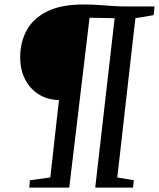

<svg xmlns="http://www.w3.org/2000/svg" viewBox="-20 -856 725 876"><path d="M113.5 0 116.5 -33.5 209.5 -46.5 249 -399.5Q197 -400.5 157.2 -425.2Q117.5 -450 95.2 -492.8Q73 -535.5 72 -590.5Q71.5 -662 101.5 -717.2Q131.5 -772.5 195.2 -804Q259 -835.5 360 -835.5Q399.5 -835.5 431 -833.2Q462.5 -831 493.2 -828.8Q524 -826.5 561.5 -826.5H685L681 -787L598 -773Q594 -741.5 587.8 -686.8Q581.5 -632 573.8 -562.8Q566 -493.5 557.5 -419.2Q549 -345 541 -273.8Q533 -202.5 526.2 -143.2Q519.5 -84 515 -46.5L590.5 -33.5L587 0H414.5L503 -773L388.5 -775L296 0Z"/></svg>

Font: Merriweather Text Regular
Style: Italic
Weight: 400
Italic angle: -7.8°
Designer: Eben Sorkin
Foundry: Eben Sorkin
Version: Version 2.100; ttfautohint (v1.7.19-72a1) -l 8 -r 50 -G 200 